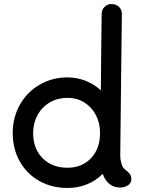

<svg xmlns="http://www.w3.org/2000/svg" viewBox="-20 -913 710 950"><path d="M630 -26Q630 -7 613 4Q596 15 574 15Q545 15 522.5 -2Q500 -19 488 -53Q455 -19 410.5 -1Q366 17 314 17Q236 17 174.5 -17.5Q113 -52 78 -114Q43 -176 43 -255Q43 -332 78.5 -395Q114 -458 176 -494Q238 -530 314 -530Q361 -530 403 -513.5Q445 -497 479 -466Q481 -618 481 -680Q483 -844 483 -844Q483 -864 497 -878.5Q511 -893 531 -893Q554 -893 568.5 -879.5Q583 -866 583 -844L579 -507L575 -143Q575 -123 581 -103Q587 -83 598 -75Q614 -63 622 -52.5Q630 -42 630 -26ZM475 -255Q475 -305 454 -344.5Q433 -384 396.5 -406.5Q360 -429 314 -429Q266 -429 227 -406.5Q188 -384 166 -344Q144 -304 144 -255Q144 -177 191 -130Q238 -83 314 -83Q385 -83 430 -130Q475 -177 475 -255Z"/></svg>

Font: Tsukimi Rounded SemiBold
Style: Regular
Weight: 600
Designer: Takashi Funayama
Foundry: Takashi Funayama
Version: Version 1.032; ttfautohint (v1.8.3)